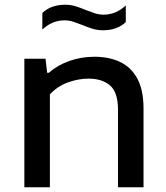

<svg xmlns="http://www.w3.org/2000/svg" viewBox="-20 -792 702 812"><path d="M83 0V-543.5H172.5L179.5 -484H186Q224 -517 274.2 -534.5Q324.5 -552 379.5 -552Q441 -552 487.8 -530Q534.5 -508 560.8 -459.5Q587 -411 587 -333V0H479V-328.5Q479 -401 445.8 -430.2Q412.5 -459.5 353.5 -459.5Q313 -459.5 268.8 -444Q224.5 -428.5 191 -393V0ZM415.5 -664Q391.5 -664 369.5 -671Q347.5 -678 327.5 -686.5Q308.5 -694 290.2 -700Q272 -706 253 -706Q200.5 -706 159 -667V-737Q195.5 -772 255.5 -772Q279.5 -772 301.5 -765Q323.5 -758 343.5 -749.5Q362.5 -742 380.8 -736Q399 -730 418 -730Q470.5 -730 512 -769V-698.5Q475.5 -664 415.5 -664Z"/></svg>

Font: Encode Sans Expanded Medium
Style: Regular
Weight: 500
Width: 7
Designer: Multiple Designers
Foundry: Impallari Type
Version: Version 3.000; ttfautohint (v1.8.3) -l 8 -r 50 -G 200 -x 14 